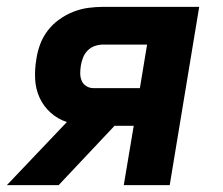

<svg xmlns="http://www.w3.org/2000/svg" viewBox="-30 -540 650 560"><path d="M-10 0 165 -184Q138 -193 117.5 -211.5Q97 -230 85.5 -255Q74 -280 72.5 -309Q71 -338 76 -367Q79 -389 87 -410.5Q95 -432 109 -450.5Q123 -469 142.5 -483Q162 -497 183.5 -505.5Q205 -514 227 -517Q249 -520 271 -520H551L465 0H331L360 -173H304L141 0ZM378 -283 399 -410H271Q259 -410 247 -406Q235 -402 226 -393Q217 -384 212.5 -372.5Q208 -361 206 -350Q204 -338 204 -326.5Q204 -315 208 -305Q212 -295 221.5 -289Q231 -283 242 -283Z"/></svg>

Font: Iosevka SS04 XBd Ex Obl
Style: Regular
Weight: 800
Width: 7
Italic angle: -9°
Monospace: yes
Designer: Belleve Invis
Foundry: Belleve Invis
Version: Version 19.0.0; ttfautohint (v1.8.4)